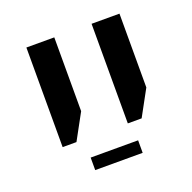

<svg xmlns="http://www.w3.org/2000/svg" viewBox="-96 -691 692 692"><g transform="rotate(-20 250.0 -345.0)"><path d="M324 -213V-595H431V-312L377 -213ZM74 -213V-595H181V-312L127 -213ZM156 -95V-143H338V-95Z"/></g></svg>

Font: Noto Sans Hebrew Medium
Style: Regular
Weight: 500
Designer: Monotype Design Team
Foundry: Monotype Imaging Inc.
Version: Version 2.003